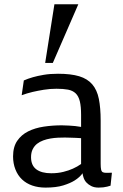

<svg xmlns="http://www.w3.org/2000/svg" viewBox="-20 -853 567 882"><path d="M278.3 -221.2Q264.2 -221.2 246.8 -220.5Q229.5 -219.7 212.2 -216.8Q194.8 -213.9 178.7 -208Q162.6 -202.1 150.1 -192.4Q137.7 -182.6 130.1 -167.2Q122.6 -151.9 122.6 -130.9Q122.6 -93.3 146.7 -75.2Q170.9 -57.1 215.3 -57.1Q246.1 -57.1 271.2 -63.5Q296.4 -69.8 314.5 -78.1Q335.4 -87.4 352.5 -99.6V-218.3Q341.3 -219.2 328.6 -219.7Q317.9 -220.2 304.7 -220.5Q291.5 -220.7 278.3 -221.2ZM442.4 -100.6Q442.4 -83 444.6 -73.5Q446.8 -64 453.1 -61.5Q460 -58.6 471.9 -59.1Q483.9 -59.6 494.1 -59.6L487.8 0Q481 2.4 472.2 4.4Q464.8 6.3 454.8 7.6Q444.8 8.8 433.1 8.8Q413.1 8.8 399.2 1.7Q385.3 -5.4 376.5 -15.1Q367.7 -24.9 363.5 -38.1Q359.4 -51.3 359.4 -57.1Q346.2 -38.6 322.8 -23.9Q302.7 -11.2 270.3 -1.2Q237.8 8.8 189 8.8Q155.8 8.8 128.2 -0.7Q100.6 -10.3 81.1 -28.8Q61.5 -47.4 50.8 -74.7Q40 -102.1 40 -134.3Q40 -178.2 59.1 -206.1Q78.1 -233.9 109.4 -249.5Q140.6 -265.1 180.9 -271.2Q221.2 -277.3 263.7 -277.3Q280.8 -277.3 296.9 -276.1Q313 -274.9 325.7 -273.9Q340.3 -271.5 352.5 -270V-325.2Q352.5 -363.8 346.7 -387.7Q340.8 -411.6 327.4 -424.3Q314 -437 292.5 -441.2Q271 -445.3 239.7 -445.3Q209.5 -445.3 181.2 -440.7Q152.8 -436 129.9 -430.7Q103 -424.3 79.6 -415.5L89.4 -483.4Q107.9 -491.7 131.8 -498.5Q152.3 -504.4 181.2 -509.3Q210 -514.2 246.6 -514.2Q305.7 -514.2 343.8 -502.7Q381.8 -491.2 403.8 -465.6Q425.8 -439.9 434.1 -398.7Q442.4 -357.4 442.4 -298.3ZM230 -833.5H339.8L222.7 -564H187.5Z"/></svg>

Font: Mako
Style: Regular
Weight: 400
Designer: vernon adams
Foundry: vernon adams
Version: Version 1.000